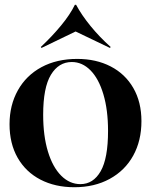

<svg xmlns="http://www.w3.org/2000/svg" viewBox="-20 -770 633 805"><path d="M20 -249Q20 -329 55 -391.5Q90 -454 154 -488.5Q218 -523 304 -523Q383 -523 444 -491.5Q505 -460 539 -401Q573 -342 573 -262Q573 -180 538.5 -117.5Q504 -55 440 -20Q376 15 292 15Q211 15 149.5 -17Q88 -49 54 -108.5Q20 -168 20 -249ZM317 2Q371 2 402 -52Q433 -106 433 -221Q433 -309 413.5 -374.5Q394 -440 359.5 -475Q325 -510 281 -510Q226 -510 193.5 -456.5Q161 -403 161 -289Q161 -200 181 -134.5Q201 -69 236.5 -33.5Q272 2 317 2ZM154 -569 151 -573Q198 -617 236 -663Q274 -709 294 -750H299Q322 -707 360 -660.5Q398 -614 444 -573L441 -569L297 -638Z"/></svg>

Font: Nyght Serif Medium
Style: Regular
Weight: 500
Designer: Maksym Kobuzan
Version: Version 0.410